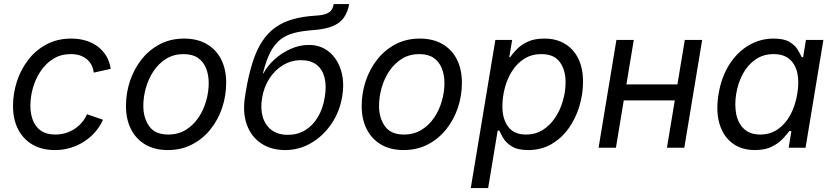

<svg xmlns="http://www.w3.org/2000/svg" viewBox="-20 -748 4221 972"><path d="M257.8 11.7Q191.9 11.7 144.5 -15.9Q97.2 -43.5 71.5 -93.8Q45.9 -144 45.9 -211.4Q45.9 -276.4 66.2 -337.4Q86.4 -398.4 124.5 -447Q162.6 -495.6 217 -524.2Q271.5 -552.7 340.3 -552.7Q380.9 -552.7 415.3 -542.2Q449.7 -531.7 475.8 -511.7Q502 -491.7 518.6 -463.4Q535.2 -435.1 540.5 -399.4L454.6 -380.4Q452.1 -401.4 443.4 -418.5Q434.6 -435.5 419.9 -448Q405.3 -460.4 385 -467.3Q364.7 -474.1 338.4 -474.1Q288.6 -474.1 250.5 -450.7Q212.4 -427.2 186.3 -388.7Q160.2 -350.1 147 -304Q133.8 -257.8 133.8 -212.4Q133.8 -171.9 146.7 -138.7Q159.7 -105.5 187.5 -86.2Q215.3 -66.9 259.8 -66.9Q288.1 -66.9 313.2 -74.7Q338.4 -82.5 359.1 -96.4Q379.9 -110.4 395.5 -129.2Q411.1 -147.9 420.4 -169.9L501.5 -141.6Q484.9 -105.5 459.5 -77.1Q434.1 -48.8 402.3 -29.1Q370.6 -9.3 334 1.2Q297.4 11.7 257.8 11.7Z M829.6 11.7Q763.7 11.7 716.3 -15.9Q668.9 -43.5 643.3 -93.8Q617.7 -144 617.7 -211.4Q617.7 -276.4 637.9 -337.4Q658.2 -398.4 696.5 -447Q734.9 -495.6 789.3 -524.2Q843.8 -552.7 912.1 -552.7Q978 -552.7 1025.9 -525.4Q1073.7 -498 1099.4 -447.8Q1125 -397.5 1125 -329.1Q1125 -263.2 1104.5 -202.1Q1084 -141.1 1045.2 -92.8Q1006.3 -44.4 951.9 -16.4Q897.5 11.7 829.6 11.7ZM831.5 -66.9Q881.8 -66.9 920.2 -90.3Q958.5 -113.8 984.4 -152.1Q1010.3 -190.4 1023.4 -236.3Q1036.6 -282.2 1036.6 -327.1Q1036.6 -368.7 1023.4 -401.9Q1010.3 -435.1 982.4 -454.6Q954.6 -474.1 909.7 -474.1Q859.9 -474.1 821.8 -450.7Q783.7 -427.2 757.8 -388.7Q731.9 -350.1 718.8 -304Q705.6 -257.8 705.6 -212.4Q705.6 -150.9 735.4 -108.9Q765.1 -66.9 831.5 -66.9Z M1423.8 11.7Q1353.5 11.7 1302.7 -21.7Q1252 -55.2 1229.5 -117.2Q1207 -179.2 1221.2 -264.6L1224.1 -283.2Q1238.3 -367.7 1258.1 -430.4Q1277.8 -493.2 1306.2 -536.9Q1334.5 -580.6 1373 -608.4Q1411.6 -636.2 1462.6 -650.6Q1513.7 -665 1579.1 -668.9Q1612.3 -670.9 1630.9 -678Q1649.4 -685.1 1658 -697.3Q1666.5 -709.5 1669.4 -727.5H1747.6Q1740.7 -687 1720.9 -658.9Q1701.2 -630.9 1663.8 -615.5Q1626.5 -600.1 1566.9 -595.7Q1510.7 -591.8 1469.7 -581.3Q1428.7 -570.8 1399.2 -547.6Q1369.6 -524.4 1348.4 -483.2Q1327.1 -441.9 1311 -376.5H1313.5Q1334 -414.6 1369.9 -447.3Q1405.8 -480 1450.9 -500.2Q1496.1 -520.5 1543.9 -520.5Q1603 -520.5 1645.3 -486.1Q1687.5 -451.7 1706.1 -392.8Q1724.6 -334 1712.4 -259.8Q1699.7 -182.6 1658 -121.1Q1616.2 -59.6 1555.2 -23.9Q1494.1 11.7 1423.8 11.7ZM1437.5 -65.4Q1485.8 -65.4 1524.2 -88.4Q1562.5 -111.3 1588.4 -153.8Q1614.3 -196.3 1624 -255.4Q1633.8 -314 1622.8 -356Q1611.8 -397.9 1582 -420.7Q1552.2 -443.4 1504.4 -443.4Q1455.6 -443.4 1414.1 -418.9Q1372.6 -394.5 1344.2 -351.1Q1315.9 -307.6 1306.6 -251Q1297.9 -197.8 1310.3 -155.8Q1322.8 -113.8 1355 -89.6Q1387.2 -65.4 1437.5 -65.4Z M2022.9 11.7Q1957 11.7 1909.7 -15.9Q1862.3 -43.5 1836.7 -93.8Q1811 -144 1811 -211.4Q1811 -276.4 1831.3 -337.4Q1851.6 -398.4 1889.9 -447Q1928.2 -495.6 1982.7 -524.2Q2037.1 -552.7 2105.5 -552.7Q2171.4 -552.7 2219.2 -525.4Q2267.1 -498 2292.7 -447.8Q2318.4 -397.5 2318.4 -329.1Q2318.4 -263.2 2297.9 -202.1Q2277.3 -141.1 2238.5 -92.8Q2199.7 -44.4 2145.3 -16.4Q2090.8 11.7 2022.9 11.7ZM2024.9 -66.9Q2075.2 -66.9 2113.5 -90.3Q2151.9 -113.8 2177.7 -152.1Q2203.6 -190.4 2216.8 -236.3Q2230 -282.2 2230 -327.1Q2230 -368.7 2216.8 -401.9Q2203.6 -435.1 2175.8 -454.6Q2147.9 -474.1 2103 -474.1Q2053.2 -474.1 2015.1 -450.7Q1977.1 -427.2 1951.2 -388.7Q1925.3 -350.1 1912.1 -304Q1898.9 -257.8 1898.9 -212.4Q1898.9 -150.9 1928.7 -108.9Q1958.5 -66.9 2024.9 -66.9Z M2363.3 204.1 2487.8 -545.9H2572.8L2558.1 -458.5H2562.5Q2574.2 -475.1 2595 -497.3Q2615.7 -519.5 2649.9 -536.1Q2684.1 -552.7 2735.8 -552.7Q2795.9 -552.7 2839.8 -526.4Q2883.8 -500 2907.7 -451.2Q2931.6 -402.3 2931.6 -334.5Q2931.6 -271 2912.8 -209.2Q2894 -147.5 2858.4 -97.7Q2822.8 -47.9 2771.2 -18.1Q2719.7 11.7 2654.3 11.7Q2601.1 11.7 2571.5 -6.6Q2542 -24.9 2528.1 -48.3Q2514.2 -71.8 2507.8 -86.9H2499.5L2451.2 204.1ZM2642.6 -66.9Q2691.4 -66.9 2728.8 -90.8Q2766.1 -114.7 2791.7 -154.1Q2817.4 -193.4 2830.3 -240Q2843.3 -286.6 2843.3 -332Q2843.3 -394.5 2813.7 -434.3Q2784.2 -474.1 2721.2 -474.1Q2671.9 -474.1 2634.8 -450.9Q2597.7 -427.7 2573 -389.2Q2548.3 -350.6 2535.9 -303.7Q2523.4 -256.8 2523.4 -209.5Q2523.4 -144.5 2553.2 -105.7Q2583 -66.9 2642.6 -66.9Z M3429.7 -320.8 3416 -239.7H3116.7L3130.4 -320.8ZM3188.5 -545.9 3098.1 0H3010.3L3100.6 -545.9ZM3534.7 -545.9 3444.3 0H3356.4L3446.8 -545.9Z M3801.8 11.7Q3733.9 11.7 3687.5 -23.2Q3641.1 -58.1 3622.3 -121.8Q3603.5 -185.5 3617.7 -272Q3632.3 -358.9 3672.4 -421.6Q3712.4 -484.4 3770.5 -518.6Q3828.6 -552.7 3896.5 -552.7Q3949.2 -552.7 3977.5 -535.4Q4005.9 -518.1 4018.8 -495.8Q4031.7 -473.6 4038.6 -458.5H4045.9L4060.1 -545.9H4148.4L4058.1 0H3972.7L3986.3 -84.5H3976.1Q3963.9 -68.4 3942.9 -45.7Q3921.9 -22.9 3887.7 -5.6Q3853.5 11.7 3801.8 11.7ZM3829.1 -66.9Q3878.9 -66.9 3917.2 -93.3Q3955.6 -119.6 3981 -166Q4006.3 -212.4 4016.1 -272.9Q4026.4 -333.5 4016.4 -378.7Q4006.3 -423.8 3976.3 -449Q3946.3 -474.1 3896.5 -474.1Q3844.2 -474.1 3804.9 -447Q3765.6 -419.9 3741 -374.5Q3716.3 -329.1 3707 -272.9Q3697.8 -215.8 3707.5 -168.9Q3717.3 -122.1 3747.6 -94.5Q3777.8 -66.9 3829.1 -66.9Z"/></svg>

Font: Inter Variable
Style: Italic
Weight: 400
Italic angle: -9.39999°
Designer: Rasmus Andersson
Foundry: rsms
Version: Version 4.001;git-9221beed3